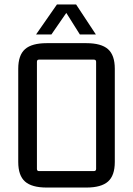

<svg xmlns="http://www.w3.org/2000/svg" viewBox="-20 -836 598 863"><path d="M322 -816 411 -681H339L278 -778L211 -681H142L236 -816ZM62 -108V-527Q62 -588 92.5 -615Q123 -642 190 -642H368Q435 -642 465.5 -615Q496 -588 496 -527V-108Q496 -47 465.5 -20Q435 7 368 7H190Q123 7 92.5 -20Q62 -47 62 -108ZM402 -568H155Q146 -568 146 -558V-77Q146 -67 155 -67H402Q412 -67 412 -77V-558Q412 -568 402 -568Z"/></svg>

Font: Gemunu Libre
Style: Regular
Weight: 400
Designer: Puspanada Ekanayake, Sola Matas, Pathum Egodawatta, Kosala Senevirathne
Foundry: mooniak
Version: Version 1.100